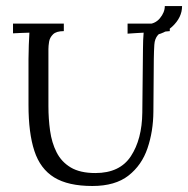

<svg xmlns="http://www.w3.org/2000/svg" viewBox="-20 -604 623 636"><path d="M191.4 -500.9Q166.5 -500.9 155.7 -490.3Q144.8 -479.6 142.6 -465.7Q140.4 -451.8 140.4 -441.5V-252.3Q140.4 -210.5 145.9 -170.9Q151.4 -131.3 167.4 -99.6Q183.4 -67.8 214.3 -49.3Q245.3 -30.8 295.9 -30.8Q377 -30.8 413.6 -86.7Q450.3 -142.6 451.4 -230.7L453.6 -441.5Q453.6 -456.9 454.2 -470.7Q454.7 -484.4 455.8 -495.8Q442.2 -495.4 429.2 -494.3Q416.2 -493.2 402.6 -492.5V-525.9H542.4V-500.9Q513.8 -499.8 503.1 -487.9Q492.5 -476 491.2 -455.6Q489.9 -435.3 489.5 -408.5L488.1 -234.3Q487.7 -169.1 468.6 -112.9Q449.6 -56.8 405.6 -22.4Q361.6 12.1 286 12.1Q205.7 12.1 159.5 -16.3Q113.3 -44.7 93.9 -104Q74.4 -163.2 74.4 -256V-408.5Q74.4 -428.3 75.4 -454.7Q76.3 -481.1 77.4 -495.8Q63.8 -495.4 50.4 -494.9Q37 -494.3 23.1 -493.6V-525.9H191.4ZM465 -485.1V-523.7Q493.2 -523.7 509.5 -543.3Q525.9 -562.9 525.9 -583.8H583.1Q583.1 -546 550.2 -515.6Q517.4 -485.1 465 -485.1Z"/></svg>

Font: Parastoo
Style: Regular
Weight: 400
Foundry: Saber Rastikerdar (saber.rastikerdar@gmail.com)
Version: Version 3.000